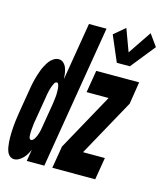

<svg xmlns="http://www.w3.org/2000/svg" viewBox="-142 -857 813 951"><g transform="rotate(15 264.0 -381.0)"><path d="M455 -585H388L332 -716L389 -764L431 -650L512 -770L555 -710ZM20 8Q7 8 -2.5 0Q-12 -8 -16.5 -19.5Q-21 -31 -23 -43.5Q-25 -56 -26 -68.5Q-27 -81 -27 -94Q-27 -107 -26.5 -120Q-26 -133 -25 -146Q-24 -159 -22.5 -172Q-21 -185 -19 -198Q-17 -211 -15 -225L5 -345Q7 -358 9.5 -371Q12 -384 15.5 -397.5Q19 -411 23 -424Q27 -437 32 -450Q37 -463 44 -476Q51 -489 59 -500Q67 -511 80 -519.5Q93 -528 106 -528Q120 -528 130.5 -518.5Q141 -509 146 -495.5Q151 -482 153 -468.5Q155 -455 156 -440L205 -735H295L173 0H83L93 -61Q88 -49 81.5 -37.5Q75 -26 65.5 -16Q56 -6 44 1Q32 8 20 8ZM214 0 233 -114 394 -406H281L300 -520H520L502 -406L341 -114H453L434 0ZM76 -106Q83 -106 88 -112Q93 -118 96.5 -124.5Q100 -131 102.5 -137.5Q105 -144 107 -151Q109 -158 110.5 -164.5Q112 -171 113 -178L133 -298Q134 -304 135 -310.5Q136 -317 136.5 -323Q137 -329 138 -335Q139 -341 139.5 -347.5Q140 -354 140 -360Q140 -366 140 -372Q140 -378 139.5 -384.5Q139 -391 138 -396.5Q137 -402 134.5 -408Q132 -414 126 -414Q121 -414 117.5 -410Q114 -406 112 -401Q110 -396 108 -391.5Q106 -387 104.5 -382.5Q103 -378 101.5 -373Q100 -368 99 -363.5Q98 -359 97 -354.5Q96 -350 95 -345Q94 -340 93.5 -335.5Q93 -331 92 -326L72 -206Q71 -201 70 -195.5Q69 -190 68.5 -184.5Q68 -179 67.5 -173.5Q67 -168 66.5 -163Q66 -158 65.5 -152.5Q65 -147 65 -141.5Q65 -136 65 -131Q65 -126 65.5 -121Q66 -116 68.5 -111Q71 -106 76 -106Z"/></g></svg>

Font: Iosevka SS04 Heavy
Style: Italic
Weight: 900
Italic angle: -9°
Monospace: yes
Designer: Belleve Invis
Foundry: Belleve Invis
Version: Version 19.0.0; ttfautohint (v1.8.4)